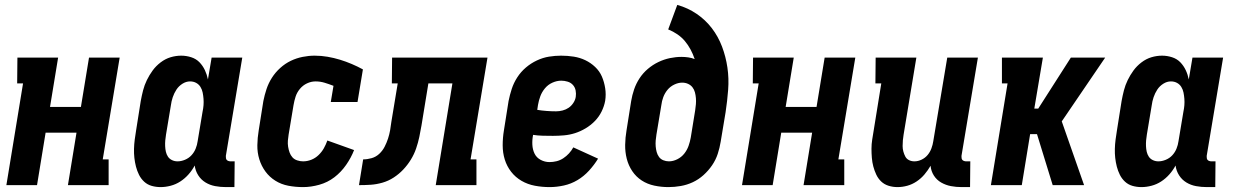

<svg xmlns="http://www.w3.org/2000/svg" viewBox="-20 -755 5040 783"><path d="M6 0 74 -415H50L51 -520H217L184 -319H310L343 -520H468L399 -105H423V0H257L292 -214H166L131 0Z M635 8Q616 8 598.5 3Q581 -2 568 -14Q555 -26 547 -42Q539 -58 534.5 -75.5Q530 -93 528 -111Q526 -129 526.5 -148Q527 -167 529.5 -186Q532 -205 535 -223L554 -343Q558 -365 563.5 -386.5Q569 -408 579 -428.5Q589 -449 602.5 -467.5Q616 -486 635 -500.5Q654 -515 675.5 -521.5Q697 -528 719 -528Q740 -528 760 -521.5Q780 -515 793.5 -501Q807 -487 815.5 -469Q824 -451 828 -431L843 -520H968L901 -119Q901 -114 901.5 -110Q902 -106 904.5 -103Q907 -100 911.5 -98.5Q916 -97 920 -97H937L936 8H902Q879 8 857.5 4Q836 0 818 -11Q800 -22 788.5 -40Q777 -58 774 -80Q764 -61 749 -44Q734 -27 715.5 -15Q697 -3 676 2.5Q655 8 635 8ZM704 -97Q719 -97 734.5 -103.5Q750 -110 761 -122Q772 -134 778 -149Q784 -164 786 -179L806 -299Q809 -313 810 -326Q811 -339 810 -352Q809 -365 806.5 -377.5Q804 -390 797.5 -400.5Q791 -411 780 -417Q769 -423 755 -423Q739 -423 724 -413.5Q709 -404 699.5 -389.5Q690 -375 684.5 -358.5Q679 -342 677 -326L657 -206Q655 -194 654 -182.5Q653 -171 653.5 -159Q654 -147 656.5 -136Q659 -125 665 -116Q671 -107 681.5 -102Q692 -97 704 -97Z M1216 8Q1185 8 1156 2.5Q1127 -3 1103 -18Q1079 -33 1062.5 -55.5Q1046 -78 1037.5 -105.5Q1029 -133 1029.5 -163Q1030 -193 1035 -223L1054 -343Q1059 -368 1067 -392Q1075 -416 1089 -438Q1103 -460 1123 -478Q1143 -496 1166 -507Q1189 -518 1214 -523Q1239 -528 1263 -528Q1290 -528 1316 -523.5Q1342 -519 1366.5 -511.5Q1391 -504 1414.5 -494Q1438 -484 1460 -472L1438 -339H1329L1340 -405Q1322 -412 1304 -417.5Q1286 -423 1267 -423Q1249 -423 1232 -415Q1215 -407 1203 -392.5Q1191 -378 1185.5 -361Q1180 -344 1177 -326L1157 -206Q1155 -194 1154 -181.5Q1153 -169 1155 -156.5Q1157 -144 1161 -133Q1165 -122 1172.5 -113.5Q1180 -105 1192 -101Q1204 -97 1216 -97Q1233 -97 1249.5 -103.5Q1266 -110 1279 -122.5Q1292 -135 1300.5 -150Q1309 -165 1315 -182L1424 -143Q1412 -112 1391.5 -82.5Q1371 -53 1343.5 -32Q1316 -11 1282 -1.5Q1248 8 1216 8Z M1444 0 1461 -105Q1478 -105 1495.5 -110Q1513 -115 1526.5 -127.5Q1540 -140 1548.5 -156.5Q1557 -173 1562.5 -190Q1568 -207 1571 -224Q1574 -241 1576 -258L1602 -415H1578L1579 -520H1968L1899 -105H1923V0H1757L1825 -415H1727L1699 -244Q1695 -220 1690 -196.5Q1685 -173 1677 -149.5Q1669 -126 1655.5 -104Q1642 -82 1624.5 -63.5Q1607 -45 1585.5 -31Q1564 -17 1539.5 -10Q1515 -3 1491.5 -1.5Q1468 0 1444 0Z M2221 8Q2191 8 2161.5 2.5Q2132 -3 2107 -17.5Q2082 -32 2064.5 -54.5Q2047 -77 2038.5 -104.5Q2030 -132 2030 -162.5Q2030 -193 2035 -223L2054 -343Q2059 -368 2067 -392.5Q2075 -417 2089.5 -439.5Q2104 -462 2124.5 -479.5Q2145 -497 2169.5 -508.5Q2194 -520 2219 -524Q2244 -528 2268 -528Q2295 -528 2320 -524Q2345 -520 2367 -509.5Q2389 -499 2407 -482Q2425 -465 2434.5 -443Q2444 -421 2448 -395.5Q2452 -370 2448 -344Q2444 -322 2433.5 -300.5Q2423 -279 2406 -261.5Q2389 -244 2368 -231.5Q2347 -219 2325 -212Q2303 -205 2280 -203Q2257 -201 2235 -201Q2214 -201 2193.5 -201.5Q2173 -202 2154 -205Q2150 -185 2151 -165Q2152 -145 2160 -128.5Q2168 -112 2185 -103Q2202 -94 2221 -94Q2235 -94 2249.5 -97.5Q2264 -101 2277 -109.5Q2290 -118 2300.5 -129.5Q2311 -141 2318 -154L2419 -108Q2403 -82 2382 -59Q2361 -36 2335 -20.5Q2309 -5 2279.5 1.5Q2250 8 2221 8ZM2248 -301Q2261 -301 2274.5 -304.5Q2288 -308 2299 -315.5Q2310 -323 2318 -335Q2326 -347 2328 -360Q2330 -373 2327.5 -386Q2325 -399 2316.5 -408.5Q2308 -418 2295 -422Q2282 -426 2269 -426Q2251 -426 2233 -418Q2215 -410 2202.5 -395Q2190 -380 2183.5 -362.5Q2177 -345 2174 -327L2171 -307Q2189 -304 2209 -302.5Q2229 -301 2248 -301Z M2706 8Q2677 8 2648.5 2Q2620 -4 2597 -19Q2574 -34 2558.5 -57Q2543 -80 2536 -107.5Q2529 -135 2529.5 -164.5Q2530 -194 2535 -223L2554 -343Q2558 -367 2566 -390.5Q2574 -414 2588 -435.5Q2602 -457 2622 -474Q2642 -491 2665 -502Q2688 -513 2712 -518Q2736 -523 2759 -523Q2773 -523 2787 -521Q2801 -519 2813 -514Q2806 -535 2796 -553.5Q2786 -572 2773 -587.5Q2760 -603 2742.5 -615Q2725 -627 2705 -635L2742 -735Q2785 -723 2821 -698.5Q2857 -674 2883 -640Q2909 -606 2924.5 -565Q2940 -524 2946.5 -479.5Q2953 -435 2949.5 -389Q2946 -343 2939 -297L2919 -177Q2915 -152 2907 -127.5Q2899 -103 2884 -81Q2869 -59 2849 -41Q2829 -23 2805.5 -12Q2782 -1 2756.5 3.5Q2731 8 2706 8ZM2708 -97Q2725 -97 2742 -105.5Q2759 -114 2770.5 -128.5Q2782 -143 2788 -160Q2794 -177 2797 -194L2815 -305Q2817 -318 2818 -330.5Q2819 -343 2818 -355Q2817 -367 2814 -378.5Q2811 -390 2804 -399Q2797 -408 2786 -413Q2775 -418 2762 -418Q2746 -418 2729.5 -410Q2713 -402 2702 -388.5Q2691 -375 2685 -359Q2679 -343 2677 -326L2657 -206Q2655 -194 2654 -182Q2653 -170 2654 -158Q2655 -146 2658 -135Q2661 -124 2667.5 -115Q2674 -106 2685 -101.5Q2696 -97 2708 -97Z M3006 0 3074 -415H3050L3051 -520H3217L3184 -319H3310L3343 -520H3468L3399 -105H3423V0H3257L3292 -214H3166L3131 0Z M3640 8Q3621 8 3603.5 2.5Q3586 -3 3573.5 -15Q3561 -27 3553.5 -43Q3546 -59 3541.5 -76Q3537 -93 3535.5 -111.5Q3534 -130 3534 -148.5Q3534 -167 3537 -186Q3540 -205 3543 -223L3574 -415H3550L3551 -520H3717L3665 -206Q3663 -195 3662 -183Q3661 -171 3661 -159.5Q3661 -148 3664 -137Q3667 -126 3672 -116.5Q3677 -107 3687 -102Q3697 -97 3709 -97Q3724 -97 3738.5 -104Q3753 -111 3763 -123Q3773 -135 3778.5 -150Q3784 -165 3786 -179L3843 -520H3968L3901 -119Q3901 -114 3901.5 -110Q3902 -106 3904.5 -103Q3907 -100 3911.5 -98.5Q3916 -97 3920 -97H3937L3936 8H3902Q3879 8 3858 4Q3837 0 3818.5 -10.5Q3800 -21 3788.5 -39Q3777 -57 3775 -79Q3764 -60 3750 -43.5Q3736 -27 3718 -15Q3700 -3 3680 2.5Q3660 8 3640 8Z M4021 0 4089 -415H4066V-520H4233L4198 -312H4214L4347 -520H4487L4310 -260L4401 0H4273L4209 -208H4181L4147 0Z M4635 8Q4616 8 4598.5 3Q4581 -2 4568 -14Q4555 -26 4547 -42Q4539 -58 4534.5 -75.5Q4530 -93 4528 -111Q4526 -129 4526.5 -148Q4527 -167 4529.5 -186Q4532 -205 4535 -223L4554 -343Q4558 -365 4563.5 -386.5Q4569 -408 4579 -428.5Q4589 -449 4602.5 -467.5Q4616 -486 4635 -500.5Q4654 -515 4675.5 -521.5Q4697 -528 4719 -528Q4740 -528 4760 -521.5Q4780 -515 4793.5 -501Q4807 -487 4815.5 -469Q4824 -451 4828 -431L4843 -520H4968L4901 -119Q4901 -114 4901.5 -110Q4902 -106 4904.5 -103Q4907 -100 4911.5 -98.5Q4916 -97 4920 -97H4937L4936 8H4902Q4879 8 4857.5 4Q4836 0 4818 -11Q4800 -22 4788.5 -40Q4777 -58 4774 -80Q4764 -61 4749 -44Q4734 -27 4715.5 -15Q4697 -3 4676 2.5Q4655 8 4635 8ZM4704 -97Q4719 -97 4734.5 -103.5Q4750 -110 4761 -122Q4772 -134 4778 -149Q4784 -164 4786 -179L4806 -299Q4809 -313 4810 -326Q4811 -339 4810 -352Q4809 -365 4806.5 -377.5Q4804 -390 4797.5 -400.5Q4791 -411 4780 -417Q4769 -423 4755 -423Q4739 -423 4724 -413.5Q4709 -404 4699.5 -389.5Q4690 -375 4684.5 -358.5Q4679 -342 4677 -326L4657 -206Q4655 -194 4654 -182.5Q4653 -171 4653.5 -159Q4654 -147 4656.5 -136Q4659 -125 4665 -116Q4671 -107 4681.5 -102Q4692 -97 4704 -97Z"/></svg>

Font: Iosevka Curly Slab Extrabold
Style: Italic
Weight: 800
Italic angle: -9°
Monospace: yes
Designer: Belleve Invis
Foundry: Belleve Invis
Version: Version 22.1.2; ttfautohint (v1.8.4)